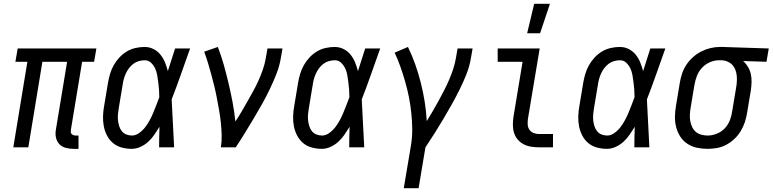

<svg xmlns="http://www.w3.org/2000/svg" viewBox="-20 -775 4064 1010"><path d="M366 8Q345 8 325 2.5Q305 -3 292 -17Q279 -31 274.5 -51Q270 -71 274 -93L333 -450H203L129 0H50L124 -450H61L73 -520H487L475 -450H412L353 -93Q352 -86 352.5 -80Q353 -74 357 -70Q361 -66 366.5 -64Q372 -62 378 -62H393V8Z M673 8Q646 8 620 1Q594 -6 574.5 -22.5Q555 -39 543 -62Q531 -85 526 -111Q521 -137 522 -164.5Q523 -192 528 -219L548 -339Q552 -363 559 -386.5Q566 -410 578 -431.5Q590 -453 607.5 -472Q625 -491 646.5 -504Q668 -517 692.5 -522.5Q717 -528 740 -528Q766 -528 787.5 -517Q809 -506 824 -487.5Q839 -469 848 -446.5Q857 -424 863 -401L864 -404Q873 -433 882.5 -462Q892 -491 901 -520H980Q956 -453 932.5 -386Q909 -319 883 -252Q887 -189 889.5 -126Q892 -63 896 0H817Q817 -27 817.5 -54Q818 -81 819 -108Q806 -87 792 -66.5Q778 -46 760 -29.5Q742 -13 719 -2.5Q696 8 673 8ZM674 -62Q694 -62 713 -76Q732 -90 745 -107.5Q758 -125 768.5 -144.5Q779 -164 787 -184Q795 -204 803 -224Q811 -244 818 -264Q818 -284 816.5 -303.5Q815 -323 812.5 -342Q810 -361 807 -379.5Q804 -398 796 -415Q788 -432 774.5 -445Q761 -458 741 -458Q726 -458 710 -453.5Q694 -449 681 -439Q668 -429 658 -415.5Q648 -402 641.5 -387.5Q635 -373 631 -358Q627 -343 625 -328L605 -208Q602 -192 600.5 -175.5Q599 -159 600.5 -143.5Q602 -128 606.5 -113Q611 -98 620 -86Q629 -74 643.5 -68Q658 -62 674 -62Z M1142 0Q1147 -33 1146 -66Q1145 -99 1141.5 -131.5Q1138 -164 1132.5 -195.5Q1127 -227 1121 -258.5Q1115 -290 1107.5 -321Q1100 -352 1091.5 -383Q1083 -414 1074 -444Q1065 -474 1054 -503L1126 -528Q1144 -481 1157.5 -433Q1171 -385 1182.5 -336Q1194 -287 1203.5 -237Q1213 -187 1218 -136Q1236 -162 1251.5 -189Q1267 -216 1282.5 -243Q1298 -270 1313 -297.5Q1328 -325 1340.5 -353Q1353 -381 1363 -410Q1373 -439 1378 -468L1387 -520H1466L1457 -468Q1450 -427 1434 -386Q1418 -345 1399 -305.5Q1380 -266 1358.5 -227.5Q1337 -189 1314 -151Q1291 -113 1268 -75Q1245 -37 1220 0Z M1673 8Q1646 8 1620 1Q1594 -6 1574.5 -22.5Q1555 -39 1543 -62Q1531 -85 1526 -111Q1521 -137 1522 -164.5Q1523 -192 1528 -219L1548 -339Q1552 -363 1559 -386.5Q1566 -410 1578 -431.5Q1590 -453 1607.5 -472Q1625 -491 1646.5 -504Q1668 -517 1692.5 -522.5Q1717 -528 1740 -528Q1766 -528 1787.5 -517Q1809 -506 1824 -487.5Q1839 -469 1848 -446.5Q1857 -424 1863 -401L1864 -404Q1873 -433 1882.5 -462Q1892 -491 1901 -520H1980Q1956 -453 1932.5 -386Q1909 -319 1883 -252Q1887 -189 1889.5 -126Q1892 -63 1896 0H1817Q1817 -27 1817.5 -54Q1818 -81 1819 -108Q1806 -87 1792 -66.5Q1778 -46 1760 -29.5Q1742 -13 1719 -2.5Q1696 8 1673 8ZM1674 -62Q1694 -62 1713 -76Q1732 -90 1745 -107.5Q1758 -125 1768.5 -144.5Q1779 -164 1787 -184Q1795 -204 1803 -224Q1811 -244 1818 -264Q1818 -284 1816.5 -303.5Q1815 -323 1812.5 -342Q1810 -361 1807 -379.5Q1804 -398 1796 -415Q1788 -432 1774.5 -445Q1761 -458 1741 -458Q1726 -458 1710 -453.5Q1694 -449 1681 -439Q1668 -429 1658 -415.5Q1648 -402 1641.5 -387.5Q1635 -373 1631 -358Q1627 -343 1625 -328L1605 -208Q1602 -192 1600.5 -175.5Q1599 -159 1600.5 -143.5Q1602 -128 1606.5 -113Q1611 -98 1620 -86Q1629 -74 1643.5 -68Q1658 -62 1674 -62Z M2104 215 2142 -11Q2149 -55 2148.5 -97.5Q2148 -140 2143.5 -182Q2139 -224 2131 -264.5Q2123 -305 2111.5 -345Q2100 -385 2086.5 -423.5Q2073 -462 2056 -498L2126 -528Q2148 -483 2164.5 -436Q2181 -389 2193.5 -340Q2206 -291 2214 -240.5Q2222 -190 2225 -138Q2241 -164 2256.5 -190.5Q2272 -217 2287 -244.5Q2302 -272 2316 -299Q2330 -326 2342 -354Q2354 -382 2363.5 -410.5Q2373 -439 2378 -468L2387 -520H2466L2457 -468Q2450 -426 2434 -385.5Q2418 -345 2398.5 -305.5Q2379 -266 2357.5 -227.5Q2336 -189 2313 -150.5Q2290 -112 2266.5 -74.5Q2243 -37 2218 0L2182 215Z M2753 -600 2790 -755H2873L2821 -600ZM2815 0Q2794 0 2773 -3.5Q2752 -7 2734 -16.5Q2716 -26 2703 -41.5Q2690 -57 2684 -76.5Q2678 -96 2678 -117.5Q2678 -139 2681 -160L2729 -450H2598V-520H2819L2757 -149Q2755 -134 2756 -119Q2757 -104 2765 -92.5Q2773 -81 2786.5 -75.5Q2800 -70 2815 -70H2889V0Z M3173 8Q3146 8 3120 1Q3094 -6 3074.5 -22.5Q3055 -39 3043 -62Q3031 -85 3026 -111Q3021 -137 3022 -164.5Q3023 -192 3028 -219L3048 -339Q3052 -363 3059 -386.5Q3066 -410 3078 -431.5Q3090 -453 3107.5 -472Q3125 -491 3146.5 -504Q3168 -517 3192.5 -522.5Q3217 -528 3240 -528Q3266 -528 3287.5 -517Q3309 -506 3324 -487.5Q3339 -469 3348 -446.5Q3357 -424 3363 -401L3364 -404Q3373 -433 3382.5 -462Q3392 -491 3401 -520H3480Q3456 -453 3432.5 -386Q3409 -319 3383 -252Q3387 -189 3389.5 -126Q3392 -63 3396 0H3317Q3317 -27 3317.5 -54Q3318 -81 3319 -108Q3306 -87 3292 -66.5Q3278 -46 3260 -29.5Q3242 -13 3219 -2.5Q3196 8 3173 8ZM3174 -62Q3194 -62 3213 -76Q3232 -90 3245 -107.5Q3258 -125 3268.5 -144.5Q3279 -164 3287 -184Q3295 -204 3303 -224Q3311 -244 3318 -264Q3318 -284 3316.5 -303.5Q3315 -323 3312.5 -342Q3310 -361 3307 -379.5Q3304 -398 3296 -415Q3288 -432 3274.5 -445Q3261 -458 3241 -458Q3226 -458 3210 -453.5Q3194 -449 3181 -439Q3168 -429 3158 -415.5Q3148 -402 3141.5 -387.5Q3135 -373 3131 -358Q3127 -343 3125 -328L3105 -208Q3102 -192 3100.5 -175.5Q3099 -159 3100.5 -143.5Q3102 -128 3106.5 -113Q3111 -98 3120 -86Q3129 -74 3143.5 -68Q3158 -62 3174 -62Z M3702 8Q3673 8 3645.5 2Q3618 -4 3595.5 -19Q3573 -34 3558.5 -56.5Q3544 -79 3537 -106Q3530 -133 3530.5 -161.5Q3531 -190 3536 -219L3556 -339Q3560 -364 3568 -388Q3576 -412 3590.5 -434Q3605 -456 3625 -474Q3645 -492 3668.5 -504Q3692 -516 3717 -522Q3742 -528 3766 -528H3781L4024 -520L4012 -450L3889 -454Q3904 -441 3914.5 -423.5Q3925 -406 3929.5 -386Q3934 -366 3933.5 -344Q3933 -322 3930 -301L3910 -181Q3906 -156 3898 -132Q3890 -108 3876.5 -85.5Q3863 -63 3843.5 -44.5Q3824 -26 3800.5 -13.5Q3777 -1 3752 3.5Q3727 8 3702 8ZM3703 -62Q3727 -62 3751.5 -72Q3776 -82 3793.5 -101Q3811 -120 3820 -144Q3829 -168 3832 -192L3852 -312Q3855 -328 3856 -344.5Q3857 -361 3855.5 -377Q3854 -393 3848.5 -407.5Q3843 -422 3833 -433Q3823 -444 3808.5 -450.5Q3794 -457 3779 -458H3762Q3738 -458 3714 -447.5Q3690 -437 3672.5 -418Q3655 -399 3646 -375.5Q3637 -352 3633 -328L3613 -208Q3610 -190 3609 -172.5Q3608 -155 3611 -138.5Q3614 -122 3621 -107Q3628 -92 3640 -81.5Q3652 -71 3669 -66.5Q3686 -62 3703 -62Z"/></svg>

Font: Iosevka Algr
Style: Italic
Weight: 400
Italic angle: -9°
Monospace: yes
Designer: Belleve Invis
Foundry: Belleve Invis
Version: Version 26.0.2; ttfautohint (v1.8.3)